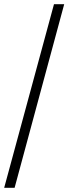

<svg xmlns="http://www.w3.org/2000/svg" viewBox="-20 -780 328 921"><path d="M0 121 239 -760H288L50 121Z"/></svg>

Font: Noto Serif Gurmukhi
Style: Regular
Weight: 400
Designer: Vaibhav Singh and the Monotype Design Team
Foundry: Monotype Imaging Inc.
Version: Version 2.003